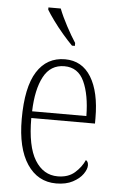

<svg xmlns="http://www.w3.org/2000/svg" viewBox="-55 -805 532 853"><g transform="rotate(5 211.5 -378.0)"><path d="M228 10Q146 10 98.5 -61Q51 -132 51 -262Q51 -404 95 -473.5Q139 -543 220 -543Q296 -543 336.5 -477Q377 -411 377 -294V-270H93Q93 -144 130.5 -83Q168 -22 232 -22Q279 -22 308 -47.5Q337 -73 351 -105Q362 -99 362 -82Q362 -65 347 -43.5Q332 -22 302 -6Q272 10 228 10ZM336 -300Q335 -395 308 -453.5Q281 -512 220 -512Q158 -512 127.5 -455Q97 -398 94 -300ZM245 -606Q227 -624 202.5 -652.5Q178 -681 157 -710Q136 -739 126 -756V-766H181Q194 -732 216.5 -690Q239 -648 258 -619V-606Z"/></g></svg>

Font: Noto Serif Tamil Condensed ExtraLight
Style: Regular
Weight: 200
Width: 3
Designer: Indian Type Foundry, Tom Grace, and the Monotype Design Team
Foundry: Monotype Imaging Inc.
Version: Version 2.004; ttfautohint (v1.8.4.7-5d5b)